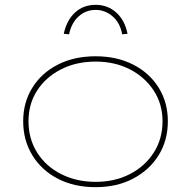

<svg xmlns="http://www.w3.org/2000/svg" viewBox="-20 -765 791 795"><path d="M376 10Q287 10 219.5 -25Q152 -60 114 -122Q76 -184 76 -263Q76 -341 114 -402Q152 -463 219.5 -497.5Q287 -532 376 -532Q464 -532 531.5 -497.5Q599 -463 637 -402Q675 -341 675 -263Q675 -184 637 -122.5Q599 -61 531.5 -25.5Q464 10 376 10ZM376 -12Q455 -12 517.5 -44Q580 -76 616.5 -133Q653 -190 653 -263Q653 -334 616.5 -390Q580 -446 517.5 -478Q455 -510 376 -510Q296 -510 233 -478Q170 -446 134 -390.5Q98 -335 98 -263Q98 -190 134 -133Q170 -76 233.5 -44Q297 -12 376 -12ZM266 -623 244 -625Q256 -681 290.5 -713Q325 -745 376 -745Q426 -745 461.5 -713Q497 -681 508 -625L486 -623Q477 -671 446 -697.5Q415 -724 376 -724Q336 -724 306 -697.5Q276 -671 266 -623Z"/></svg>

Font: Lexend Exa Thin
Style: Regular
Weight: 250
Designer: Bonnie Shaver-Troup, Thomas Jockin
Foundry: Lexend
Version: Version 1.007